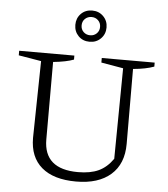

<svg xmlns="http://www.w3.org/2000/svg" viewBox="-59 -943 877 1005"><g transform="rotate(5 379.0 -440.5)"><path d="M378 9Q260 9 197 -44.5Q134 -98 134 -199L141 -603L22 -623V-647H312V-626Q273 -611 204 -604V-197Q204 -41 384 -41Q449 -41 492 -61Q535 -81 567 -127L572 -603L456 -623V-647H734V-626Q691 -610 624 -604L625 -210Q625 -105 560 -48Q495 9 378 9ZM385 -726Q349 -726 326 -749.5Q303 -773 303 -808Q303 -843 326 -866.5Q349 -890 385 -890Q420 -890 443.5 -866.5Q467 -843 467 -808Q467 -773 443.5 -749.5Q420 -726 385 -726ZM385 -760Q405 -760 419 -773.5Q433 -787 433 -808Q433 -829 419 -842.5Q405 -856 385 -856Q364 -856 350 -842.5Q336 -829 336 -808Q336 -787 350 -773.5Q364 -760 385 -760Z"/></g></svg>

Font: Piazzolla SC Light
Style: Regular
Weight: 300
Designer: Juan Pablo del Peral
Foundry: Huerta Tipografica
Version: Version 1.330